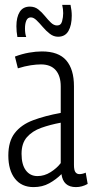

<svg xmlns="http://www.w3.org/2000/svg" viewBox="-20 -754 378 784"><path d="M14 -119Q14 -177 40.5 -211Q67 -245 115 -263Q163 -281 228 -293V-401Q228 -444 207.5 -467.5Q187 -491 147 -491Q129 -491 105.5 -487.5Q82 -484 53 -475L41 -523Q70 -534 98.5 -539Q127 -544 151 -544Q219 -544 250.5 -507.5Q282 -471 282 -402V-81Q282 -59 288 -51Q294 -43 304 -43Q317 -43 330 -49L338 -3Q315 10 290 10Q238 10 231 -43Q209 -21 181 -5.5Q153 10 117 10Q68 10 41 -24.5Q14 -59 14 -119ZM68 -126Q68 -82 85.5 -58.5Q103 -35 133 -35Q161 -35 186.5 -51Q212 -67 228 -88V-253Q185 -245 148.5 -232Q112 -219 90 -194Q68 -169 68 -126ZM51 -603Q47 -625 47 -647Q47 -684 60.5 -705.5Q74 -727 102 -727Q122 -727 136.5 -715.5Q151 -704 163.5 -688.5Q176 -673 188 -661.5Q200 -650 213 -650Q229 -650 233.5 -667Q238 -684 238 -700Q238 -717 234 -734H268Q273 -711 273 -690Q273 -651 259.5 -627.5Q246 -604 217 -604Q199 -604 183.5 -616Q168 -628 154.5 -644Q141 -660 129 -671.5Q117 -683 106 -683Q93 -683 87.5 -670Q82 -657 82 -638Q82 -617 87 -603Z"/></svg>

Font: Georama Condensed Light
Style: Regular
Weight: 300
Width: 3
Designer: Jean-Baptiste Levee
Foundry: Production Type
Version: Version 1.000